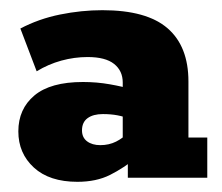

<svg xmlns="http://www.w3.org/2000/svg" viewBox="-20 -613 436 377"><path d="M132 -256Q77 -256 46.5 -284Q16 -312 16 -355Q16 -399 47.5 -425.5Q79 -452 143 -452Q170 -452 195.5 -447.5Q221 -443 237 -438L221 -428V-451Q221 -474 204 -487.5Q187 -501 152 -501Q126 -501 100.5 -494Q75 -487 52 -473L20 -557Q56 -576 98 -584.5Q140 -593 181 -593Q268 -593 309 -557.5Q350 -522 350 -453V-343H387V-264H231V-317L250 -305Q223 -283 196 -269.5Q169 -256 132 -256ZM177 -328Q194 -328 208 -335Q222 -342 233 -354L221 -327V-399L236 -379Q224 -384 211 -386.5Q198 -389 182 -389Q163 -389 152 -381Q141 -373 141 -357Q141 -343 151 -335.5Q161 -328 177 -328Z"/></svg>

Font: Rokkitt SemiBold ExtraBold
Style: Regular
Weight: 800
Version: Version 3.103